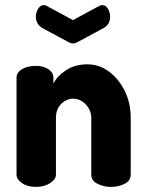

<svg xmlns="http://www.w3.org/2000/svg" viewBox="-20 -735 574 755"><path d="M122 0Q88 0 66.5 -15Q45 -30 45 -48V-429Q45 -450 66.5 -463Q88 -476 122 -476Q150 -476 170 -463Q190 -450 190 -429V-406Q204 -435 239 -458.5Q274 -482 324 -482Q370 -482 408.5 -453.5Q447 -425 470.5 -377.5Q494 -330 494 -272V-48Q494 -24 469.5 -12Q445 0 416 0Q389 0 364 -12Q339 -24 339 -48V-272Q339 -291 329.5 -308Q320 -325 303.5 -336Q287 -347 267 -347Q251 -347 235.5 -338Q220 -329 210 -312.5Q200 -296 200 -272V-48Q200 -30 177 -15Q154 0 122 0ZM267 -564Q260 -564 250 -569L146 -625Q133 -633 127 -644.5Q121 -656 121 -669Q121 -686 130 -700.5Q139 -715 152 -715Q157 -715 163 -712L267 -656L371 -712Q377 -715 382 -715Q396 -715 404.5 -700.5Q413 -686 413 -669Q413 -656 407.5 -644.5Q402 -633 388 -625L284 -569Q274 -564 267 -564Z"/></svg>

Font: Dosis ExtraBold
Style: Regular
Weight: 800
Designer: EdgarTolentino, PabloImpallari, IginoMarini
Foundry: EdgarTolentino, PabloImpallari, IginoMarini
Version: Version 3.001; ttfautohint (v1.8.2)